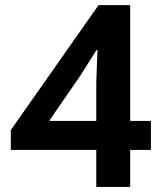

<svg xmlns="http://www.w3.org/2000/svg" viewBox="-20 -740 655 760"><path d="M361.1 0V-412.9L365.8 -541.7H361.9L297.7 -440.2L176.3 -264.2V-261.4H577.4V-146.6H22.8V-225.1L370 -719.7H495.3V0Z"/></svg>

Font: Reddit Sans
Style: Regular
Weight: 400
Designer: Stephen Hutchings
Foundry: Reddit
Version: Version 1.014